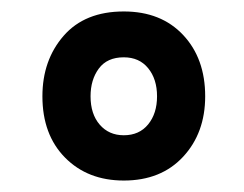

<svg xmlns="http://www.w3.org/2000/svg" viewBox="-20 -587 425 335"><path d="M196 -272Q133 -272 93.5 -312Q54 -352 54 -419Q54 -482 91 -524.5Q128 -567 196 -567Q261 -567 299.5 -526Q338 -485 338 -419Q338 -355 299.5 -313.5Q261 -272 196 -272ZM196 -351Q223 -351 238.5 -370Q254 -389 254 -419Q254 -449 238.5 -468Q223 -487 196 -487Q167 -487 152.5 -467.5Q138 -448 138 -419Q138 -388 154 -369.5Q170 -351 196 -351Z"/></svg>

Font: Noto Sans Condensed SemiBold
Style: Italic
Weight: 600
Width: 3
Italic angle: -12°
Designer: Monotype Design Team
Foundry: Monotype Imaging Inc.
Version: Version 2.013; ttfautohint (v1.8.4.7-5d5b)